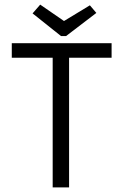

<svg xmlns="http://www.w3.org/2000/svg" viewBox="-20 -811 540 831"><path d="M31 -624V-561H208V0H279V-561H463V-624ZM397 -755 369 -788 257 -720 154 -791 121 -753 244 -655H266Z"/></svg>

Font: Inconsolatazi4
Style: Regular
Weight: 400
Designer: Raph Levien, Kirill Tkachev
Foundry: Cyreal
Version: Version 1.013